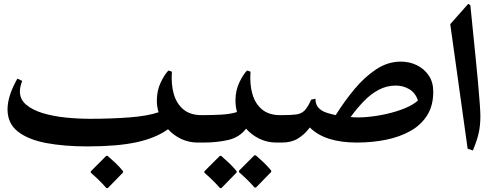

<svg xmlns="http://www.w3.org/2000/svg" viewBox="-20 -738 2572 994"><path d="M95 -319Q83 -289 83 -265Q83 -223 116 -195.5Q149 -168 202.5 -152Q256 -136 320 -129.5Q384 -123 446 -123Q560 -123 653.5 -130.5Q747 -138 801 -157Q792 -186 792 -217Q792 -269 812 -311Q832 -353 852 -373L870 -367Q865 -303 879.5 -252Q894 -201 929.5 -171.5Q965 -142 1023 -142H1028Q1048 -142 1061 -126Q1074 -110 1074 -87V-57Q1074 -32 1061 -16Q1048 0 1028 0H1003Q958 0 918.5 -18.5Q879 -37 850 -69Q786 -23 686.5 -1.5Q587 20 432 20Q313 20 219.5 2.5Q126 -15 72.5 -57Q19 -99 19 -172Q19 -206 31.5 -245.5Q44 -285 70 -331ZM531 236Q512 214 492 194.5Q472 175 450 156V149L530 69H537Q558 87 578 106Q598 125 617 148V155L538 236Z M1199 -217Q1199 -269 1219 -311Q1239 -353 1259 -373L1277 -367Q1272 -303 1286.5 -252Q1301 -201 1336.5 -171.5Q1372 -142 1430 -142H1435Q1455 -142 1468 -126Q1481 -110 1481 -87V-57Q1481 -32 1468 -16Q1455 0 1435 0H1410Q1364 0 1323.5 -19.5Q1283 -39 1254 -72Q1220 -27 1162 -13.5Q1104 0 1034 0Q1000 0 982 -22Q964 -44 964 -70Q963 -97 980.5 -119.5Q998 -142 1034 -142Q1079 -142 1125.5 -144.5Q1172 -147 1207 -158Q1199 -187 1199 -217ZM1298 233Q1279 211 1259 191.5Q1239 172 1217 153V146L1297 66H1304Q1325 84 1345 103Q1365 122 1384 145V152L1305 233ZM1119 236Q1100 214 1080 194.5Q1060 175 1038 156V149L1118 69H1125Q1146 87 1166 106Q1186 125 1205 148V155L1126 236Z M1440 0Q1406 0 1388.5 -22.5Q1371 -45 1371 -71Q1371 -98 1388.5 -120Q1406 -142 1440 -142Q1487 -142 1513.5 -145.5Q1540 -149 1556.5 -165.5Q1573 -182 1591 -222L1613 -227Q1613 -197 1629 -180Q1645 -163 1669.5 -155Q1694 -147 1718 -142Q1763 -214 1815.5 -277Q1868 -340 1928 -379.5Q1988 -419 2055 -419Q2100 -419 2138 -400.5Q2176 -382 2199.5 -347.5Q2223 -313 2223 -263Q2223 -191 2191.5 -141Q2160 -91 2105 -60Q2050 -29 1978.5 -14.5Q1907 0 1827 0Q1662 0 1584 -78Q1556 -41 1522 -20.5Q1488 0 1440 0ZM1795 -132Q1833 -128 1882.5 -132.5Q1932 -137 1982.5 -148.5Q2033 -160 2076 -177.5Q2119 -195 2144 -218Q2130 -258 2098.5 -276.5Q2067 -295 2029 -295Q1982 -295 1940.5 -273Q1899 -251 1863.5 -214Q1828 -177 1795 -132Z M2415 -711Q2417 -692 2420.5 -657Q2424 -622 2429 -572Q2435 -511 2442 -443.5Q2449 -376 2454.5 -314Q2460 -252 2463.5 -205Q2467 -158 2467 -137Q2467 -86 2457.5 -46Q2448 -6 2428 41L2401 32L2311 -613L2404 -718Z"/></svg>

Font: Bona Nova
Style: Bold
Weight: 700
Designer: Mateusz Machalski
Foundry: Capitalics
Version: Version 4.001; ttfautohint (v1.8.3)